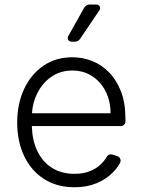

<svg xmlns="http://www.w3.org/2000/svg" viewBox="-20 -802 621 834"><path d="M171.2 -24.5Q115.4 -60.4 85.2 -123.6Q54.7 -187.5 54.7 -269.9Q54.7 -351.6 85.2 -416.5Q115.4 -480.1 169.4 -517Q223.4 -553.3 294 -553.3Q338.1 -553.3 379.6 -537.3Q420.8 -521.3 453.5 -487.9Q486.5 -454.2 505.7 -404.5Q524.9 -354 524.9 -285.5V-274.9Q524.9 -266.3 518.8 -260.3Q512.8 -254.3 503.9 -254.3H118.3Q120 -193.9 141 -148.4Q163.4 -100.1 204.9 -73.5Q246.4 -46.9 303.6 -46.9Q342.7 -46.9 371.4 -58.9Q400.9 -70.7 420.8 -91.3Q434.7 -105.1 443.9 -121.4Q446.7 -126.4 451.7 -129.1Q456.7 -131.7 462 -131.7Q465.2 -131.7 468.4 -130.7L489.3 -123.9Q496.1 -121.8 500 -116.3Q503.9 -110.8 503.9 -104Q503.9 -99.1 501.4 -94.5Q489.3 -72.1 470.5 -53.3Q442.5 -24.1 400.2 -6.4Q357.6 11.4 303.6 11.4Q227.3 11.4 171.2 -24.5ZM460.2 -310Q460.2 -362.9 438.9 -404.8Q418.3 -446.7 380.3 -471.2Q343 -495.7 294 -495.7Q241.8 -495.7 202.4 -468Q163 -440.3 141 -394.9Q121.4 -355.1 119 -310ZM275.9 -644.2 346.2 -769.2Q349.8 -775.2 355.8 -778.8Q361.9 -782.3 369 -782.3H399.5Q406.2 -782.3 410.7 -777.7Q415.1 -773.1 415.1 -766.7Q415.1 -762.8 412.3 -758.2L327.4 -632.5Q323.5 -627.1 318 -624.1Q312.5 -621.1 306.1 -621.1H289.4Q283 -621.1 278.6 -625.7Q274.1 -630.3 274.1 -636.7Q274.1 -641 275.9 -644.2Z"/></svg>

Font: DeltaSans Light
Style: Regular
Weight: 300
Designer: Rasmus Andersson
Foundry: rsms
Version: Version 3.012